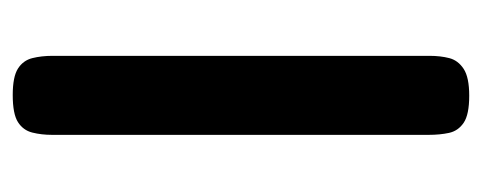

<svg xmlns="http://www.w3.org/2000/svg" viewBox="-242 -486 739 294"><g transform="rotate(-90 127.0 -339.5)"><path d="M127 10Q98 10 85.5 1.5Q73 -7 70 -21Q67 -35 67 -52V-629Q67 -645 70.5 -659Q74 -673 86.5 -681Q99 -689 128 -689Q156 -689 168.5 -681Q181 -673 184.5 -659Q188 -645 188 -628V-51Q188 -34 184.5 -20.5Q181 -7 168 1.5Q155 10 127 10Z"/></g></svg>

Font: Fredoka Expanded Medium
Style: Regular
Weight: 500
Width: 7
Designer: Ben Nathan
Foundry: Milena B. Brandão, Ben Nathan
Version: Version 2.001